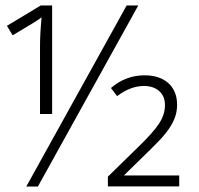

<svg xmlns="http://www.w3.org/2000/svg" viewBox="-20 -683 728 703"><path d="M129.4 -663.1H170.9V-265.6H126.5V-513.7Q126.5 -558.6 132.3 -619.6Q120.1 -608.9 26.4 -553.7L5.4 -588.4ZM486.3 -663.1 118.7 0H76.2L443.8 -663.1ZM636.2 -0.5H375V-36.1L484.9 -143.6Q541.5 -198.2 562.7 -231Q584 -263.7 584 -298.3Q584 -330.6 563 -349.4Q542 -368.2 506.8 -368.2Q458 -368.2 408.7 -331.1L386.2 -360.8Q440.4 -407.2 508.8 -407.2Q564.9 -407.2 596.7 -378.4Q628.4 -349.6 628.4 -299.3Q628.4 -278.3 622.6 -259.3Q616.7 -240.2 604.5 -220.5Q592.3 -200.7 573.5 -179.4Q554.7 -158.2 433.6 -40.5H636.2Z"/></svg>

Font: Bpm'online Open Sans Light
Style: Regular
Weight: 300
Foundry: Ascender Corporation
Version: Version 1.10